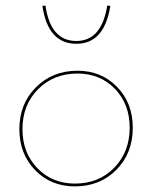

<svg xmlns="http://www.w3.org/2000/svg" viewBox="-20 -661 542 684"><path d="M252 -505Q352 -505 373 -640L362 -641Q342 -515 252 -515Q160 -515 142 -641L131 -640Q151 -505 252 -505ZM247 3Q161 3 105 -55Q49 -113 49 -201Q49 -291 108 -350Q167 -409 256 -409Q341 -409 397 -351.5Q453 -294 453 -206Q453 -115 394.5 -56Q336 3 247 3ZM247 -7Q332 -7 387 -63.5Q442 -120 442 -206Q442 -290 389.5 -344.5Q337 -399 256 -399Q171 -399 115.5 -343Q60 -287 60 -201Q60 -117 113 -62Q166 -7 247 -7Z"/></svg>

Font: EauTest Hairline
Style: Regular
Weight: 250
Designer: Christian Thalmann (Catharsis Fonts)
Version: Version 0.001;PS 000.001;hotconv 1.0.88;makeotf.lib2.5.64775